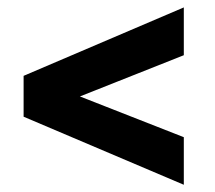

<svg xmlns="http://www.w3.org/2000/svg" viewBox="-20 -595 585 523"><path d="M480.7 -91.7V-221.3L197.7 -332.3L480.7 -444.6V-574.8L44.3 -388.4V-277.1Z"/></svg>

Font: League Spartan Extralight
Style: Regular
Weight: 200
Foundry: The League of Moveable Type
Version: Version 2.300; ttfautohint (v1.8.3)